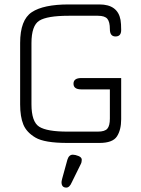

<svg xmlns="http://www.w3.org/2000/svg" viewBox="-20 -641 632 861"><path d="M341.8 95.7 301.8 176.8Q292 200.2 277.3 200.2Q255.9 200.2 255.9 175.8Q255.9 171.9 258.8 160.2L282.2 75.2Q289.1 52.7 306.6 52.7Q317.4 52.7 332 58.6Q346.7 64.5 346.7 75.7Q346.7 86.9 341.8 95.7ZM472.7 -240.2H344.7Q309.6 -240.2 309.6 -265.6Q309.6 -291 344.7 -291H523.4V-106.4Q523.4 -58.6 504.4 -29.3Q485.4 0 425.8 0H282.2Q179.7 0 139.2 -23.9Q98.6 -47.9 84.5 -83Q70.3 -118.2 70.3 -172.9V-448.2Q70.3 -551.8 122.6 -586.4Q174.8 -621.1 288.1 -621.1H425.8Q507.8 -621.1 520.5 -551.8Q523.4 -535.2 523.4 -506.3Q523.4 -477.5 498 -477.5Q472.7 -477.5 472.7 -510.3Q472.7 -543 461.4 -556.6Q450.2 -570.3 418.9 -570.3H288.1Q191.4 -570.3 156.2 -548.3Q121.1 -526.4 121.1 -447.3V-173.8Q121.1 -94.7 155.8 -72.8Q190.4 -50.8 282.2 -50.8H418.9Q450.2 -50.8 461.4 -64Q472.7 -77.1 472.7 -109.4Z"/></svg>

Font: Jura
Style: Book
Weight: 400
Version: Version 2.5